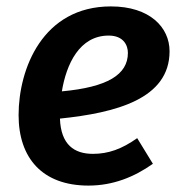

<svg xmlns="http://www.w3.org/2000/svg" viewBox="-20 -564 565 599"><path d="M509 -404C509 -479 447 -544 326 -544C113 -544 38 -349 38 -205C38 -71 112 15 256 15C333 15 399 -12 457 -53L408 -133C360 -99 318 -84 270 -84C212 -84 170 -112 167 -194C341 -212 509 -255 509 -404ZM173 -279C187 -364 228 -453 319 -453C366 -453 379 -422 379 -399C379 -331 315 -292 173 -279Z"/></svg>

Font: Fira Sans Medium
Style: Italic
Weight: 500
Italic angle: -8°
Designer: bBox Type GmbH & Carrois Corporate GbR & Edenspiekermann AG
Foundry: bBox Type GmbH & Carrois Corporate GbR & Edenspiekermann AG
Version: Version 4.301;PS 004.301;hotconv 1.0.88;makeotf.lib2.5.64775